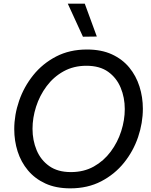

<svg xmlns="http://www.w3.org/2000/svg" viewBox="-20 -1021 827 1051"><path d="M434 -820 351 -1001H444L510 -821ZM365 10Q286 10 228.5 -16.5Q171 -43 133 -88.5Q95 -134 76.5 -192Q58 -250 58 -314Q58 -392 84.5 -469Q111 -546 162 -609.5Q213 -673 287 -711.5Q361 -750 456 -750Q535 -750 592.5 -723.5Q650 -697 687.5 -651.5Q725 -606 743.5 -547.5Q762 -489 762 -426Q762 -348 736 -271Q710 -194 659 -130.5Q608 -67 534 -28.5Q460 10 365 10ZM368 -79Q439 -79 493.5 -109.5Q548 -140 586 -191Q624 -242 643.5 -303Q663 -364 663 -424Q663 -487 640.5 -541Q618 -595 572 -628Q526 -661 453 -661Q383 -661 328 -630.5Q273 -600 235 -549Q197 -498 177.5 -437Q158 -376 158 -316Q158 -253 180.5 -199Q203 -145 249.5 -112Q296 -79 368 -79Z"/></svg>

Font: Be Vietnam Pro
Style: Italic
Weight: 400
Italic angle: -12°
Designer: Lam Bao, Tony Le, Vietanh Nguyen
Foundry: Yellow Type Foundry
Version: Version 1.002; ttfautohint (v1.8.3)